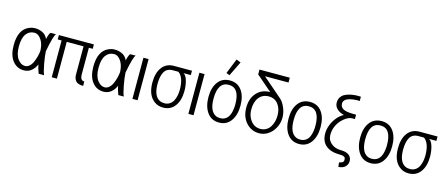

<svg xmlns="http://www.w3.org/2000/svg" viewBox="-56 -1478 5395 2321"><g transform="rotate(15 2642.0 -318.0)"><path d="M386.2 -108.9Q366.2 -59.1 326.7 -26.1Q287.1 6.8 232.4 6.8Q145 6.8 90.8 -62.3Q36.6 -131.3 36.6 -256.8Q36.6 -453.1 161.6 -505.4Q197.8 -520.5 228.5 -520.5Q259.3 -520.5 278.8 -516.6Q298.3 -512.7 320.8 -503.4Q371.6 -482.4 395 -428.7Q413.1 -505.9 430.7 -515.1H498Q471.7 -499 431.2 -285.6Q434.1 -223.1 451.7 -128.9Q469.2 -34.7 486.3 0H418Q417.5 -2 409.2 -24.4Q391.6 -71.8 386.2 -108.9ZM366.2 -272.5Q362.8 -380.4 305.7 -437.5Q277.3 -465.8 241.2 -465.8Q177.7 -465.8 139.4 -414.3Q101.1 -362.8 101.1 -256.8Q101.1 -153.3 143.6 -98.6Q182.6 -47.9 232.4 -47.9Q262.7 -47.9 287.8 -70.3Q313 -92.8 328.6 -128.9Q358.9 -198.7 366.2 -272.5Z M922.9 -460.4V-127.9Q922.9 -51.8 975.1 -51.8V2.9Q903.8 2.9 878.9 -31.2Q857.9 -59.6 856.4 -102.5Q856.4 -111.3 856.4 -127.9V-460.4H646V0H581.5V-460.4H533.2V-515.1H971.2V-460.4Z M1383.3 -108.9Q1363.3 -59.1 1323.7 -26.1Q1284.2 6.8 1229.5 6.8Q1142.1 6.8 1087.9 -62.3Q1033.7 -131.3 1033.7 -256.8Q1033.7 -453.1 1158.7 -505.4Q1194.8 -520.5 1225.6 -520.5Q1256.3 -520.5 1275.9 -516.6Q1295.4 -512.7 1317.9 -503.4Q1368.7 -482.4 1392.1 -428.7Q1410.2 -505.9 1427.7 -515.1H1495.1Q1468.8 -499 1428.2 -285.6Q1431.2 -223.1 1448.7 -128.9Q1466.3 -34.7 1483.4 0H1415Q1414.6 -2 1406.2 -24.4Q1388.7 -71.8 1383.3 -108.9ZM1363.3 -272.5Q1359.9 -380.4 1302.7 -437.5Q1274.4 -465.8 1238.3 -465.8Q1174.8 -465.8 1136.5 -414.3Q1098.1 -362.8 1098.1 -256.8Q1098.1 -153.3 1140.6 -98.6Q1179.7 -47.9 1229.5 -47.9Q1259.8 -47.9 1284.9 -70.3Q1310.1 -92.8 1325.7 -128.9Q1356 -198.7 1363.3 -272.5Z M1591.3 0V-515.1H1655.8V0Z M2106.4 -460.4Q2137.7 -446.8 2156 -386.5Q2174.3 -326.2 2174.3 -254.4Q2174.3 -137.2 2121.6 -65.7Q2068.8 5.9 1974.1 5.9Q1910.6 5.9 1864.7 -28.3Q1772.9 -95.7 1772.9 -254.9Q1772.9 -375.5 1825.7 -445.3Q1878.4 -515.1 1974.1 -515.1H2198.7V-460.4ZM1974.1 -460.4Q1899.4 -460.4 1867.7 -403.8Q1837.4 -350.1 1837.4 -254.9Q1837.4 -102.1 1918 -61.5Q1942.4 -48.8 1978 -48.8Q2013.7 -48.8 2042.5 -66.9Q2071.3 -85 2086.9 -116.2Q2116.2 -175.3 2116.2 -254.4Q2116.2 -407.7 2043.9 -460.4Z M2291.5 0V-515.1H2356V0Z M2608.4 -596.7 2684.6 -785.6 2740.2 -763.2 2650.4 -580.1ZM2674.3 5.9Q2578.1 5.9 2524.9 -69.3Q2473.1 -143.1 2473.1 -261Q2473.1 -378.9 2526.1 -449.7Q2579.1 -520.5 2674.3 -520.5Q2769.5 -520.5 2822 -449.2Q2874.5 -377.9 2874.5 -258.8Q2874.5 -139.6 2821.5 -66.9Q2768.6 5.9 2674.3 5.9ZM2537.6 -257.8Q2537.6 -103 2618.2 -61.5Q2642.6 -48.8 2674.3 -48.8Q2706.1 -48.8 2730.7 -61.5Q2755.4 -74.2 2770 -94.2Q2784.7 -114.3 2793.9 -142.6Q2810.1 -191.9 2810.1 -257.3Q2810.1 -465.8 2673.8 -465.8Q2537.6 -465.8 2537.6 -257.8Z M3070.8 -93.3Q3112.8 -49.3 3176.8 -49.3Q3216.3 -49.3 3248 -67.1Q3279.8 -85 3298.8 -114.7Q3337.9 -175.8 3337.9 -260Q3337.9 -344.2 3295.4 -399.9Q3252.9 -455.6 3177 -455.6Q3101.1 -455.6 3056.6 -400.4Q3012.2 -345.2 3012.2 -250Q3012.2 -154.8 3070.8 -93.3ZM3179.2 -510.3 2983.4 -679.2V-739.7H3362.8V-679.2H3068.4L3319.3 -461.9Q3340.8 -442.9 3361.8 -403.8Q3402.3 -327.1 3402.3 -252Q3402.3 -150.9 3337.9 -73.2Q3308.6 -37.6 3266.1 -16.1Q3223.6 5.4 3176.8 5.4Q3078.6 5.4 3013.2 -67.4Q2947.8 -140.1 2947.8 -255.4Q2947.8 -370.6 3011.2 -440.4Q3074.7 -510.3 3176.8 -510.3Z M3676.8 5.9Q3580.6 5.9 3527.3 -69.3Q3475.6 -143.1 3475.6 -261Q3475.6 -378.9 3528.6 -449.7Q3581.5 -520.5 3676.8 -520.5Q3772 -520.5 3824.5 -449.2Q3877 -377.9 3877 -258.8Q3877 -139.6 3824 -66.9Q3771 5.9 3676.8 5.9ZM3540 -257.8Q3540 -103 3620.6 -61.5Q3645 -48.8 3676.8 -48.8Q3708.5 -48.8 3733.2 -61.5Q3757.8 -74.2 3772.5 -94.2Q3787.1 -114.3 3796.4 -142.6Q3812.5 -191.9 3812.5 -257.3Q3812.5 -465.8 3676.3 -465.8Q3540 -465.8 3540 -257.8Z M4110.8 -473.6Q4054.2 -486.8 4021.2 -519.8Q3988.3 -552.7 3988.3 -594.2Q3988.3 -635.7 4005.1 -662.4Q4022 -689 4046.6 -703.4Q4071.3 -717.8 4104.5 -726.6Q4157.2 -741.2 4218.8 -741.2Q4229 -741.2 4252.4 -739.7V-686.5Q4240.7 -687.5 4220.9 -687.5Q4201.2 -687.5 4174.8 -684.1Q4148.4 -680.7 4118.9 -672.4Q4089.4 -664.1 4071 -645.5Q4052.7 -627 4052.7 -603Q4052.7 -579.1 4063.2 -562.7Q4073.7 -546.4 4089.4 -537.6Q4105 -528.8 4128.4 -523.4Q4164.6 -515.1 4217.3 -515.1H4252.4V-460.4H4217.3Q4173.8 -460.4 4119.1 -416.5Q4056.2 -365.7 4029.8 -291Q4014.6 -248 4014.6 -200.7Q4014.6 -134.3 4064.2 -93.8Q4113.8 -53.2 4182.6 -53.2Q4291.5 -53.2 4316.4 12.2Q4322.8 28.8 4322.8 47.9Q4322.8 89.4 4293.2 118.4Q4263.7 147.5 4209 149.9L4202.1 95.2Q4258.3 86.9 4258.3 51.3Q4258.3 24.4 4251.2 19Q4244.1 13.7 4236.3 9.3Q4222.7 1.5 4182.6 1.5Q4074.7 1.5 4012.5 -49.8Q3950.2 -101.1 3950.2 -200.7Q3950.2 -250.5 3970 -304Q3989.7 -357.4 4026.9 -403.3Q4064 -449.2 4110.8 -473.6Z M4572.8 5.9Q4476.6 5.9 4423.3 -69.3Q4371.6 -143.1 4371.6 -261Q4371.6 -378.9 4424.6 -449.7Q4477.5 -520.5 4572.8 -520.5Q4668 -520.5 4720.5 -449.2Q4772.9 -377.9 4772.9 -258.8Q4772.9 -139.6 4720 -66.9Q4667 5.9 4572.8 5.9ZM4436 -257.8Q4436 -103 4516.6 -61.5Q4541 -48.8 4572.8 -48.8Q4604.5 -48.8 4629.2 -61.5Q4653.8 -74.2 4668.5 -94.2Q4683.1 -114.3 4692.4 -142.6Q4708.5 -191.9 4708.5 -257.3Q4708.5 -465.8 4572.3 -465.8Q4436 -465.8 4436 -257.8Z M5179.7 -460.4Q5210.9 -446.8 5229.2 -386.5Q5247.6 -326.2 5247.6 -254.4Q5247.6 -137.2 5194.8 -65.7Q5142.1 5.9 5047.4 5.9Q4983.9 5.9 4938 -28.3Q4846.2 -95.7 4846.2 -254.9Q4846.2 -375.5 4898.9 -445.3Q4951.7 -515.1 5047.4 -515.1H5272V-460.4ZM5047.4 -460.4Q4972.7 -460.4 4940.9 -403.8Q4910.6 -350.1 4910.6 -254.9Q4910.6 -102.1 4991.2 -61.5Q5015.6 -48.8 5051.3 -48.8Q5086.9 -48.8 5115.7 -66.9Q5144.5 -85 5160.2 -116.2Q5189.5 -175.3 5189.5 -254.4Q5189.5 -407.7 5117.2 -460.4Z"/></g></svg>

Font: News Cycle
Style: Regular
Weight: 500
Version: Version 0.5.2